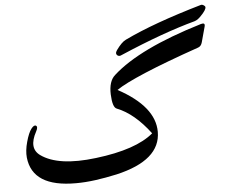

<svg xmlns="http://www.w3.org/2000/svg" viewBox="-61 -948 1324 1101"><g transform="rotate(-5 601.0 -397.5)"><path d="M792 -166Q702 -286 602 -325Q578 -334 575 -408Q572 -485 610 -518Q686 -587 814.5 -649Q943 -711 1125 -766Q1152 -774 1145 -749L1121 -661Q1115 -639 1098 -633Q905 -566 784 -515Q663 -464 616 -431Q825 -318 825 -172Q825 -8 568 51Q504 65 445 73Q386 81 333 81Q82 82 64 -90Q62 -110 64.5 -132.5Q67 -155 74 -180Q88 -231 105 -253Q122 -275 133 -267Q144 -260 130 -234Q80 -142 141 -98Q241 -26 459 -53Q692 -81 792 -166ZM656 -628Q645 -622 635 -627Q618 -638 633 -659Q648 -680 662 -694Q676 -708 689 -714Q774 -755 885 -795Q996 -835 1134 -875Q1144 -878 1156 -867Q1167 -857 1143 -828Q1140 -824 1137.5 -821.5Q1135 -819 1134 -818Q1111 -791 1090 -785Q1001 -761 892.5 -722Q784 -683 656 -628Z"/></g></svg>

Font: Amiri
Style: Bold
Weight: 700
Designer: Khaled Hosny
Version: Version 0.113